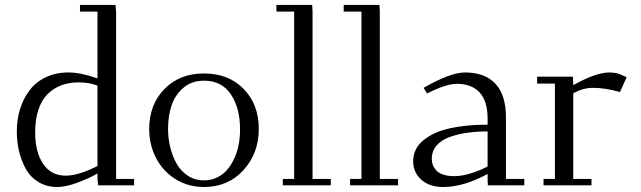

<svg xmlns="http://www.w3.org/2000/svg" viewBox="-20 -749 2591 776"><path d="M47.9 -217.8Q47.9 -266.1 61 -308.3Q74.2 -350.6 99.4 -384Q124.5 -417.5 165 -436.8Q205.6 -456.1 256.8 -456.1Q307.1 -456.1 374 -432.1V-702.1H303.2V-729H446.8L449.2 -702.1V-25.9H522V0H377L374 -23.9V-47.9Q342.8 -29.3 294.4 -11.2Q246.1 6.8 211.9 6.8Q168.5 6.8 135.5 -13.2Q102.5 -33.2 84.2 -66.7Q65.9 -100.1 56.9 -138.2Q47.9 -176.3 47.9 -217.8ZM122.1 -213.9Q122.1 -134.3 154.3 -86.7Q186.5 -39.1 245.1 -39.1Q297.4 -39.1 374 -78.1V-402.8Q340.3 -416 297.9 -416Q259.8 -416 228.5 -404.5Q197.3 -393.1 173.1 -369.4Q148.9 -345.7 135.5 -306.2Q122.1 -266.6 122.1 -213.9Z M583 -228Q583 -325.7 644.3 -388.9Q705.6 -452.1 804.2 -452.1Q903.8 -452.1 964.8 -389.6Q1025.9 -327.1 1025.9 -228Q1025.9 -129.4 963.9 -61.3Q901.9 6.8 804.2 6.8Q740.2 6.8 689.2 -25.1Q638.2 -57.1 610.6 -110.6Q583 -164.1 583 -228ZM659.2 -228Q659.2 -189.5 668.2 -153.1Q677.2 -116.7 694.3 -86.7Q711.4 -56.6 740 -38.3Q768.6 -20 804.2 -20Q833.5 -20 857.9 -32Q882.3 -43.9 898.9 -63.7Q915.5 -83.5 927.5 -110.1Q939.5 -136.7 944.8 -166Q950.2 -195.3 950.2 -226.1Q950.2 -312.5 913.1 -367.7Q876 -422.9 804.2 -422.9Q756.3 -422.9 722.9 -395.5Q689.5 -368.2 674.3 -325.2Q659.2 -282.2 659.2 -228Z M1097.2 -702.1V-729H1241.7L1243.2 -702.1V-25.9H1316.9V0H1123V-25.9H1168.9V-702.1Z M1369.1 -702.1V-729H1513.7L1515.1 -702.1V-25.9H1588.9V0H1395V-25.9H1440.9V-702.1Z M1649.9 -97.2Q1649.9 -147.5 1690.4 -181.4Q1731 -215.3 1796.9 -230.2Q1862.8 -245.1 1950.7 -245.1V-270Q1950.7 -340.3 1918.5 -375.2Q1886.2 -410.2 1826.7 -410.2Q1782.2 -410.2 1706.1 -371.1L1691.9 -394Q1800.8 -456.1 1858.9 -456.1Q1940.4 -456.1 1982.7 -410.2Q2024.9 -364.3 2024.9 -274.9V-25.9H2099.1V0H1951.7L1950.7 -23.9V-45.9Q1854 6.8 1771 6.8Q1715.8 6.8 1682.9 -22.7Q1649.9 -52.2 1649.9 -97.2ZM1725.1 -106.9Q1725.1 -94.7 1729 -83.5Q1732.9 -72.3 1742.2 -61.3Q1751.5 -50.3 1770.3 -43.7Q1789.1 -37.1 1814.9 -37.1Q1848.6 -37.1 1886.7 -49.6Q1924.8 -62 1950.7 -76.2V-217.8Q1907.2 -217.8 1869.9 -212.6Q1832.5 -207.5 1798.3 -195.6Q1764.2 -183.6 1744.6 -160.9Q1725.1 -138.2 1725.1 -106.9Z M2150.9 -411.1V-439H2295.4L2296.9 -411.1V-404.8Q2388.2 -456.1 2443.8 -456.1Q2470.2 -456.1 2490.7 -446.8L2512.7 -437L2485.8 -377Q2426.3 -394 2376.5 -394Q2337.4 -394 2296.9 -372.1V-25.9H2370.6V0H2176.8V-25.9H2222.7V-411.1Z"/></svg>

Font: Dehuti
Style: Book
Weight: 400
Version: Version 1.2